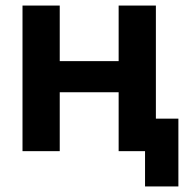

<svg xmlns="http://www.w3.org/2000/svg" viewBox="-20 -544 689 691"><path d="M61 0V-524H195V-324H407V-524H541V-117H622V127H502V0H407V-212H195V0Z"/></svg>

Font: Rising Sun
Style: Bold
Weight: 700
Designer: Matt McInerney, Pablo Impallari, Rodrigo Fuenzalida (Raleway font), Stephen Hutchings (Greek), Cristiano Sobral (main ch
Foundry: The Rising Sun Project Authors
Version: Version 4.327; ttfautohint (v1.8.4.7-5d5b-dirty)